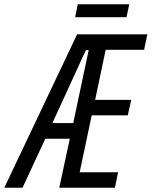

<svg xmlns="http://www.w3.org/2000/svg" viewBox="-87 -874 706 894"><path d="M-67 0 272 -714H599L584 -642H405L356 -409H524L508 -337H340L284 -72H463L448 0H189L238 -228H124L18 0ZM157 -301H254L326 -641H313ZM263 -794 275 -854H515L502 -794Z"/></svg>

Font: Noto Sans UI Condensed
Style: Italic
Weight: 400
Width: 3
Italic angle: -12°
Designer: Monotype Design Team
Foundry: Monotype Imaging Inc.
Version: Version 1.901